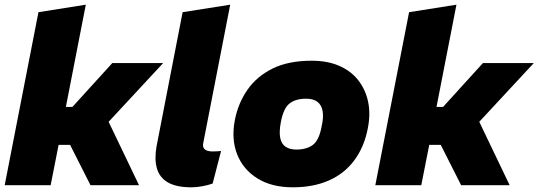

<svg xmlns="http://www.w3.org/2000/svg" viewBox="-20 -790 2297 819"><path d="M0 0 144 -738 346 -770 261 -334H289L459 -521H676L352 -172H230L196 0ZM366 0 274 -182 411 -338 573 0Z M887 -7Q867 0 842.5 4.5Q818 9 796 9Q732 9 696 -12Q660 -33 649 -73Q638 -113 648 -167L759 -738L962 -770L847 -180Q843 -162 853.5 -153Q864 -144 887 -144Q896 -144 905 -144.5Q914 -145 923 -146Z M1229 9Q1139 9 1078 -29Q1017 -67 991.5 -132Q966 -197 982 -279Q996 -350 1035.5 -407Q1075 -464 1142.5 -497.5Q1210 -531 1310 -531Q1378 -531 1428.5 -508.5Q1479 -486 1509.5 -446Q1540 -406 1550.5 -354.5Q1561 -303 1549 -243Q1534 -164 1492 -107Q1450 -50 1383.5 -20.5Q1317 9 1229 9ZM1244 -152Q1287 -152 1314 -171.5Q1341 -191 1352 -251Q1361 -291 1356 -317Q1351 -343 1333.5 -356Q1316 -369 1286 -369Q1241 -369 1215 -348.5Q1189 -328 1178 -269Q1170 -227 1175.5 -201Q1181 -175 1199 -163.5Q1217 -152 1244 -152Z M1581 0 1725 -738 1927 -770 1842 -334H1870L2040 -521H2257L1933 -172H1811L1777 0ZM1947 0 1855 -182 1992 -338 2154 0Z"/></svg>

Font: REM ExtraBold
Style: Italic
Weight: 800
Italic angle: -11°
Designer: Octavio Pardo
Foundry: Ashler Design
Version: Version 1.005;gftools[0.9.28]